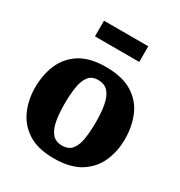

<svg xmlns="http://www.w3.org/2000/svg" viewBox="-167 -809 876 935"><g transform="rotate(30 271.5 -341.5)"><path d="M269 10Q180 10 125 -25Q70 -60 44.5 -118Q19 -176 19 -244Q19 -316 44 -374.5Q69 -433 124 -468Q179 -503 269 -503Q362 -503 418 -468Q474 -433 499 -374.5Q524 -316 524 -244Q524 -176 498.5 -118Q473 -60 417 -25Q361 10 269 10ZM273 -64Q311 -64 329.5 -88.5Q348 -113 354 -154Q360 -195 360 -246Q360 -299 352.5 -340.5Q345 -382 325 -405.5Q305 -429 267 -429Q232 -429 214 -405.5Q196 -382 189.5 -340.5Q183 -299 183 -246Q183 -195 190 -154Q197 -113 216.5 -88.5Q236 -64 273 -64ZM147 -605V-693H396V-605Z"/></g></svg>

Font: Manuale ExtraBold
Style: Regular
Weight: 800
Version: Version 1.002